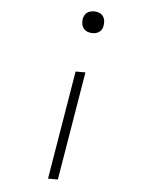

<svg xmlns="http://www.w3.org/2000/svg" viewBox="-53 -584 706 836"><g transform="rotate(5 300.0 -166.5)"><path d="M325 -443Q314 -443 303.5 -447Q293 -451 286.5 -459.5Q280 -468 278 -479.5Q276 -491 278 -502Q280 -510 284 -517.5Q288 -525 294.5 -529.5Q301 -534 309 -536Q317 -538 325 -538Q336 -538 346.5 -534Q357 -530 363.5 -521.5Q370 -513 371.5 -502Q373 -491 371 -479Q370 -471 366 -464Q362 -457 355.5 -452Q349 -447 341 -445Q333 -443 325 -443ZM188 205 267 -270H310L231 205Z"/></g></svg>

Font: Iosevka Curly XLtEx
Style: Italic
Weight: 200
Width: 7
Italic angle: -9°
Monospace: yes
Designer: Belleve Invis
Foundry: Belleve Invis
Version: Version 11.1.0; ttfautohint (v1.8.3)